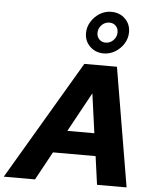

<svg xmlns="http://www.w3.org/2000/svg" viewBox="-119 -1072 910 1126"><g transform="rotate(5 336.5 -509.0)"><path d="M-54 0 359 -700H551L669 0H495L472 -167H221L130 0ZM294 -300H453L421 -532ZM466.7 -771Q418 -771 385.5 -802.5Q353 -834 353 -881.1Q353 -917 372.5 -948.5Q392 -980 422.9 -999Q453.8 -1018 489.9 -1018Q540 -1018 572 -986.5Q604 -955 604 -908Q604 -872 585 -841Q566 -810 534.5 -790.5Q503 -771 466.7 -771ZM472 -835Q498.8 -835 517.9 -854.7Q537 -874.4 537 -901.2Q537 -924 522.5 -939Q508 -954 485 -954Q458.2 -954 439.1 -934.3Q420 -914.6 420 -887.8Q420 -865 435 -850Q450 -835 472 -835Z"/></g></svg>

Font: Red Hat Text
Style: Italic
Weight: 300
Italic angle: -12°
Designer: Pentagram, MCKL
Foundry: Pentagram, MCKL
Version: Version 1.023